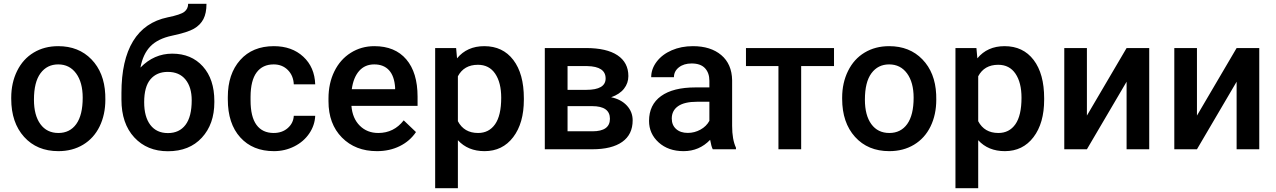

<svg xmlns="http://www.w3.org/2000/svg" viewBox="-20 -779 6657 1002"><path d="M38.6 0ZM38.6 -269Q38.6 -346.7 69.3 -408.9Q100.1 -471.2 155.8 -504.6Q211.4 -538.1 283.7 -538.1Q390.6 -538.1 457.3 -469.2Q523.9 -400.4 529.3 -286.6L529.8 -258.8Q529.8 -180.7 499.8 -119.1Q469.7 -57.6 413.8 -23.9Q357.9 9.8 284.7 9.8Q172.9 9.8 105.7 -64.7Q38.6 -139.2 38.6 -263.2ZM157.2 -258.8Q157.2 -177.2 190.9 -131.1Q224.6 -85 284.7 -85Q344.7 -85 378.2 -131.8Q411.6 -178.7 411.6 -269Q411.6 -349.1 377.2 -396Q342.8 -442.9 283.7 -442.9Q225.6 -442.9 191.4 -396.7Q157.2 -350.6 157.2 -258.8Z M878.9 -499Q978.5 -499 1038.6 -432.4Q1098.6 -365.7 1098.6 -251.5V-245.6Q1098.6 -131.3 1033.4 -60.5Q968.3 10.3 856.4 10.3Q747.6 10.3 680.7 -62Q613.8 -134.3 613.8 -259.3V-293.5Q613.8 -464.4 674.3 -564Q734.9 -663.6 855 -688.5Q922.4 -702.1 942.1 -717.5Q961.9 -732.9 961.9 -759.3H1057.6Q1057.6 -710 1041.5 -679.2Q1025.4 -648.4 992.2 -629.2Q959 -609.9 877.9 -592.8Q803.7 -577.1 764.9 -537.1Q726.1 -497.1 712.9 -426.3Q783.7 -499 878.9 -499ZM855.5 -403.8Q797.9 -403.8 765.1 -365Q732.4 -326.2 732.4 -245.6Q732.4 -169.4 764.6 -127Q796.9 -84.5 856.4 -84.5Q915.5 -84.5 948 -127.2Q980.5 -169.9 980.5 -255.9Q980.5 -324.2 948 -364Q915.5 -403.8 855.5 -403.8Z M1408.2 -85Q1452.6 -85 1481.9 -110.8Q1511.2 -136.7 1513.2 -174.8H1625Q1623 -125.5 1594.2 -82.8Q1565.4 -40 1516.1 -15.1Q1466.8 9.8 1409.7 9.8Q1298.8 9.8 1233.9 -62Q1168.9 -133.8 1168.9 -260.3V-272.5Q1168.9 -393.1 1233.4 -465.6Q1297.9 -538.1 1409.2 -538.1Q1503.4 -538.1 1562.7 -483.2Q1622.1 -428.2 1625 -338.9H1513.2Q1511.2 -384.3 1482.2 -413.6Q1453.1 -442.9 1408.2 -442.9Q1350.6 -442.9 1319.3 -401.1Q1288.1 -359.4 1287.6 -274.4V-255.4Q1287.6 -169.4 1318.6 -127.2Q1349.6 -85 1408.2 -85Z M1694.3 0ZM1947.3 9.8Q1834.5 9.8 1764.4 -61.3Q1694.3 -132.3 1694.3 -250.5V-265.1Q1694.3 -344.2 1724.9 -406.5Q1755.4 -468.8 1810.5 -503.4Q1865.7 -538.1 1933.6 -538.1Q2041.5 -538.1 2100.3 -469.2Q2159.2 -400.4 2159.2 -274.4V-226.6H1814Q1819.3 -161.1 1857.7 -123Q1896 -85 1954.1 -85Q2035.6 -85 2086.9 -150.9L2150.9 -89.8Q2119.1 -42.5 2066.2 -16.4Q2013.2 9.8 1947.3 9.8ZM1933.1 -442.9Q1884.3 -442.9 1854.2 -408.7Q1824.2 -374.5 1815.9 -313.5H2042V-322.3Q2038.1 -381.8 2010.3 -412.4Q1982.4 -442.9 1933.1 -442.9Z M2251 0ZM2713.9 -258.8Q2713.9 -136.2 2658.2 -63.2Q2602.5 9.8 2508.8 9.8Q2421.9 9.8 2369.6 -47.4V203.1H2251V-528.3H2360.4L2365.2 -474.6Q2417.5 -538.1 2507.3 -538.1Q2604 -538.1 2658.9 -466.1Q2713.9 -394 2713.9 -266.1ZM2595.7 -269Q2595.7 -348.1 2564.2 -394.5Q2532.7 -440.9 2474.1 -440.9Q2401.4 -440.9 2369.6 -380.9V-146.5Q2401.9 -85 2475.1 -85Q2531.7 -85 2563.7 -130.6Q2595.7 -176.3 2595.7 -269Z M2823.2 0V-528.3H3037.6Q3146 -528.3 3202.6 -490.5Q3259.3 -452.6 3259.3 -381.8Q3259.3 -345.2 3236.6 -316.2Q3213.9 -287.1 3169.4 -271.5Q3221.2 -260.7 3251.5 -228Q3281.7 -195.3 3281.7 -150.9Q3281.7 -77.1 3227.3 -38.6Q3172.9 0 3070.8 0ZM2941.9 -225.1V-93.8H3071.8Q3163.1 -93.8 3163.1 -159.2Q3163.1 -225.1 3070.3 -225.1ZM2941.9 -310.1H3039.6Q3140.6 -310.1 3140.6 -369.6Q3140.6 -432.1 3044.9 -434.1H2941.9Z M3367.2 0ZM3699.7 0Q3691.9 -15.1 3686 -49.3Q3629.4 9.8 3547.4 9.8Q3467.8 9.8 3417.5 -35.6Q3367.2 -81.1 3367.2 -147.9Q3367.2 -232.4 3429.9 -277.6Q3492.7 -322.8 3609.4 -322.8H3682.1V-357.4Q3682.1 -398.4 3659.2 -423.1Q3636.2 -447.8 3589.4 -447.8Q3548.8 -447.8 3522.9 -427.5Q3497.1 -407.2 3497.1 -376H3378.4Q3378.4 -419.4 3407.2 -457.3Q3436 -495.1 3485.6 -516.6Q3535.2 -538.1 3596.2 -538.1Q3689 -538.1 3744.1 -491.5Q3799.3 -444.8 3800.8 -360.4V-122.1Q3800.8 -50.8 3820.8 -8.3V0ZM3569.3 -85.4Q3604.5 -85.4 3635.5 -102.5Q3666.5 -119.6 3682.1 -148.4V-248H3618.2Q3552.2 -248 3519 -225.1Q3485.8 -202.1 3485.8 -160.2Q3485.8 -126 3508.5 -105.7Q3531.2 -85.4 3569.3 -85.4Z M4332.5 -434.1H4161.1V0H4042.5V-434.1H3873V-528.3H4332.5Z M4375 0ZM4375 -269Q4375 -346.7 4405.8 -408.9Q4436.5 -471.2 4492.2 -504.6Q4547.9 -538.1 4620.1 -538.1Q4727.1 -538.1 4793.7 -469.2Q4860.4 -400.4 4865.7 -286.6L4866.2 -258.8Q4866.2 -180.7 4836.2 -119.1Q4806.2 -57.6 4750.2 -23.9Q4694.3 9.8 4621.1 9.8Q4509.3 9.8 4442.1 -64.7Q4375 -139.2 4375 -263.2ZM4493.7 -258.8Q4493.7 -177.2 4527.3 -131.1Q4561 -85 4621.1 -85Q4681.2 -85 4714.6 -131.8Q4748 -178.7 4748 -269Q4748 -349.1 4713.6 -396Q4679.2 -442.9 4620.1 -442.9Q4562 -442.9 4527.8 -396.7Q4493.7 -350.6 4493.7 -258.8Z M4966.3 0ZM5429.2 -258.8Q5429.2 -136.2 5373.5 -63.2Q5317.9 9.8 5224.1 9.8Q5137.2 9.8 5085 -47.4V203.1H4966.3V-528.3H5075.7L5080.6 -474.6Q5132.8 -538.1 5222.7 -538.1Q5319.3 -538.1 5374.3 -466.1Q5429.2 -394 5429.2 -266.1ZM5311 -269Q5311 -348.1 5279.5 -394.5Q5248 -440.9 5189.5 -440.9Q5116.7 -440.9 5085 -380.9V-146.5Q5117.2 -85 5190.4 -85Q5247.1 -85 5279.1 -130.6Q5311 -176.3 5311 -269Z M5859.4 -528.3H5977.5V0H5859.4V-352.5L5652.3 0H5534.2V-528.3H5652.3V-175.8Z M6433.6 -528.3H6551.8V0H6433.6V-352.5L6226.6 0H6108.4V-528.3H6226.6V-175.8Z"/></svg>

Font: Roboto Medium
Style: Regular
Weight: 500
Designer: Google
Version: Version 2.134; 2016; ttfautohint (v1.6)